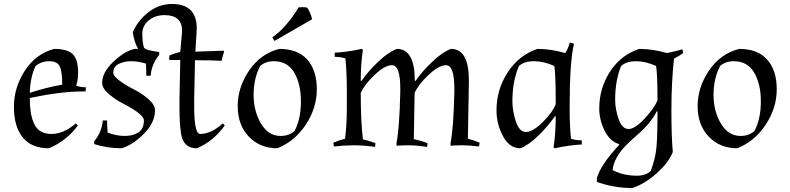

<svg xmlns="http://www.w3.org/2000/svg" viewBox="-20 -731 3973 966"><path d="M238 -57Q301 -57 361 -110L372 -100Q315 -22 226 15Q138 15 94 -40Q50 -95 50 -193Q50 -291 105 -375.5Q160 -460 252 -485Q319 -485 346 -458.5Q373 -432 373 -365Q373 -327 363 -300Q384 -292 412 -292L411 -271Q405 -271 398 -271Q286 -271 130 -238Q130 -105 182 -72Q204 -57 238 -57ZM159 -399Q132 -343 130 -264Q212 -291 293 -305Q293 -371 280.5 -397Q268 -423 228 -423Q188 -423 159 -399Z M519 -110 521 -68V-64Q567 -47 608 -47Q649 -47 676.5 -65Q704 -83 704 -125Q704 -156 599 -210Q560 -230 527 -258.5Q494 -287 494 -314Q494 -367 550.5 -420.5Q607 -474 657 -485H675Q655 -519 648 -569Q675 -630 728 -670.5Q781 -711 846 -711Q970 -711 970 -587Q970 -578 969 -568L963 -471L1104 -476L1108 -472Q1101 -454 1095 -425Q1044 -428 961 -428L957 -230Q957 -212 957 -195Q957 -57 987 -57Q1042 -57 1101 -110L1111 -100Q1053 -19 970 15Q913 15 896 -37Q883 -81 883 -189Q883 -208 883 -230L887 -429H833L831 -431Q831 -447 834 -453Q856 -462 887 -470L895 -561Q896 -569 896 -576Q896 -655 808 -655Q761 -655 728.5 -628.5Q696 -602 696 -561Q696 -520 704 -492Q710 -481 741 -476L781 -469V-455Q742 -407 738 -350H716Q716 -389 714 -411Q675 -423 640 -423Q605 -423 577.5 -409.5Q550 -396 550 -366Q550 -348 583 -324Q616 -300 655 -280.5Q694 -261 727 -232Q760 -203 760 -176Q760 -115 704.5 -58.5Q649 -2 592 15Q520 15 454 -6V-20Q493 -68 497 -125H519Z M1385 -485Q1478 -485 1526 -431Q1574 -377 1574 -282Q1574 -187 1518 -103Q1462 -19 1375 15Q1288 15 1232 -43.5Q1176 -102 1176 -197Q1176 -292 1233.5 -376.5Q1291 -461 1385 -485ZM1358 -423Q1316 -423 1289 -399Q1256 -336 1256 -254Q1256 -172 1293 -109.5Q1330 -47 1392 -47Q1434 -47 1462 -72Q1494 -133 1494 -220.5Q1494 -308 1460.5 -365.5Q1427 -423 1358 -423ZM1482 -694Q1492 -695 1503.5 -695Q1515 -695 1525 -693Q1532 -685 1540.5 -664.5Q1549 -644 1550 -634L1361 -525L1350 -543Q1387 -568 1422.5 -610Q1458 -652 1482 -694Z M2390 6Q2342 0 2308.5 0Q2275 0 2247 2V-12Q2262 -90 2266 -269Q2266 -277 2266 -285Q2266 -403 2224 -403Q2188 -403 2136 -354Q2084 -305 2066 -263L2062 -31Q2096 -24 2131 -11L2129 8Q2073 0 2038 0Q2003 0 1975 2V-12Q1990 -90 1994 -269Q1994 -277 1994 -285Q1994 -403 1952 -403Q1916 -403 1864.5 -354Q1813 -305 1795 -263Q1795 -118 1806 -30Q1833 -24 1869 -11L1867 8Q1811 0 1761 0Q1711 0 1660 6L1657 -13Q1687 -26 1716 -33Q1725 -101 1725 -190V-274Q1725 -366 1718 -437Q1694 -445 1664 -445V-466Q1728 -469 1799 -485L1806 -481Q1795 -412 1795 -325L1799 -324Q1831 -371 1883 -420.5Q1935 -470 1977 -485Q2067 -485 2067 -325L2071 -324Q2103 -371 2155 -420.5Q2207 -470 2249 -485Q2339 -485 2339 -328Q2339 -321 2339 -314L2334 -33Q2363 -26 2393 -13Z M2478 -176Q2478 -280 2534 -366.5Q2590 -453 2684 -485Q2751 -485 2824 -464Q2838 -485 2847 -517L2868 -511Q2846 -421 2846 -193Q2846 -91 2853 -33Q2877 -25 2907 -25V-4Q2843 -1 2772 15L2765 11Q2776 -58 2776 -145L2772 -146Q2737 -96 2689 -49Q2641 -2 2598 15Q2543 15 2510.5 -46Q2478 -107 2478 -176ZM2558 -221Q2558 -172 2575.5 -119.5Q2593 -67 2626 -67Q2661 -67 2711 -117Q2761 -167 2776 -207Q2776 -356 2769 -399Q2716 -423 2666.5 -423Q2617 -423 2591 -399Q2558 -323 2558 -221Z M2995 -185Q2995 -287 3049 -370.5Q3103 -454 3196 -485Q3263 -485 3336 -464Q3380 -473 3413 -483L3418 -465Q3399 -450 3371 -436Q3358 -315 3358 -178.5Q3358 -42 3365 34Q3343 89 3282 142.5Q3221 196 3161 215Q3068 215 2983 184V165Q3002 98 3095 -2V-6Q3049 -19 3022 -73.5Q2995 -128 2995 -185ZM3075 -229Q3075 -182 3092.5 -132Q3110 -82 3142.5 -82Q3175 -82 3223.5 -134.5Q3272 -187 3288 -226Q3288 -357 3281 -399Q3228 -423 3180 -423Q3132 -423 3105 -399Q3075 -326 3075 -229ZM3185 153Q3229 153 3254 129Q3277 69 3282.5 13Q3288 -43 3288 -170L3284 -171Q3257 -114 3186 -52Q3158 -28 3132 -2Q3069 61 3062 125Q3117 153 3185 153Z M3699 -485Q3792 -485 3840 -431Q3888 -377 3888 -282Q3888 -187 3832 -103Q3776 -19 3689 15Q3602 15 3546 -43.5Q3490 -102 3490 -197Q3490 -292 3547.5 -376.5Q3605 -461 3699 -485ZM3672 -423Q3630 -423 3603 -399Q3570 -336 3570 -254Q3570 -172 3607 -109.5Q3644 -47 3706 -47Q3748 -47 3776 -72Q3808 -133 3808 -220.5Q3808 -308 3774.5 -365.5Q3741 -423 3672 -423Z"/></svg>

Font: Almendra
Style: Regular
Weight: 400
Designer: Ana Sanfelippo
Foundry: Ana Sanfelippo
Version: Version 1.004